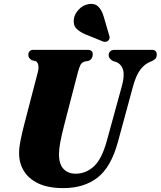

<svg xmlns="http://www.w3.org/2000/svg" viewBox="-20 -956 825 986"><path d="M528.5 -232.5 606.5 -516.5Q621 -569.5 611.2 -599.5Q601.5 -629.5 572.5 -639L560.5 -642.5Q537.5 -655 538 -673.5Q538 -684.5 545.8 -692.2Q553.5 -700 568.5 -700H759.5Q785 -700 785 -676Q785 -662.5 778.5 -655.2Q772 -648 760 -642L751 -638.5Q722.5 -627 700.5 -598Q678.5 -569 663 -512L585.5 -227Q550.5 -98 481 -44Q411.5 10 305.5 10Q227.5 10 177 -14Q126.5 -38 102 -79Q77.5 -120 78 -171Q78 -200 86.8 -241.5Q95.5 -283 104 -315.5L175 -588.5Q179.5 -607 176.5 -621.8Q173.5 -636.5 164 -641.5L142.5 -647Q133 -654 129.2 -659.5Q125.5 -665 125.5 -675.5Q125.5 -685.5 132 -692.8Q138.5 -700 150 -700H430Q456.5 -700 456.5 -676.5Q456 -667 451.8 -658.2Q447.5 -649.5 436 -644L412 -639Q399 -634 392.8 -621.8Q386.5 -609.5 379.5 -583L310.5 -317Q296 -261 289.5 -225.5Q283 -190 283 -165Q282.5 -114 305.8 -89Q329 -64 368.5 -64Q421 -64 462 -101.5Q503 -139 528.5 -232.5ZM512.5 -871 540.5 -775.5Q543 -768 542.8 -761Q542.5 -754 536.5 -748Q530.5 -742 522 -741.2Q513.5 -740.5 507.5 -743.5L419 -779.5Q389 -792 372 -809.8Q355 -827.5 359.5 -859.5Q362.5 -883 383.8 -906.5Q405 -930 436 -935Q466.5 -940 484.8 -922Q503 -904 512.5 -871Z"/></svg>

Font: Fraunces 144pt S050 Black
Style: Italic
Weight: 900
Italic angle: -16°
Version: Version 1.000; ttfautohint (v1.8.3)